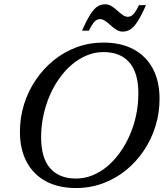

<svg xmlns="http://www.w3.org/2000/svg" viewBox="-20 -890 788 920"><path d="M177 -232.5Q177 -133.5 220.2 -84Q263.5 -34.5 344 -34.5Q385.5 -34.5 423.5 -50Q461.5 -65.5 494.8 -93.5Q528 -121.5 555.2 -159.8Q582.5 -198 602.2 -243.5Q622 -289 632.5 -339.5Q643 -390 643 -442.5Q643 -541.5 599.8 -591Q556.5 -640.5 476 -640.5Q435 -640.5 397 -625Q359 -609.5 325.5 -581.5Q292 -553.5 264.8 -515.2Q237.5 -477 218 -431.5Q198.5 -386 187.8 -335.5Q177 -285 177 -232.5ZM744.5 -416Q744.5 -348.5 725 -285.5Q705.5 -222.5 669.5 -168.8Q633.5 -115 583.8 -74.5Q534 -34 473.2 -11.5Q412.5 11 344 11Q260.5 11 200.2 -21.2Q140 -53.5 107.8 -114Q75.5 -174.5 75.5 -259Q75.5 -326.5 95 -389.5Q114.5 -452.5 150.8 -506.2Q187 -560 236.5 -600.5Q286 -641 346.8 -663.5Q407.5 -686 476 -686Q559.5 -686 619.8 -653.8Q680 -621.5 712.2 -561.2Q744.5 -501 744.5 -416ZM679.5 -865.5Q656.5 -813.5 638.8 -786.2Q621 -759 604.2 -748.8Q587.5 -738.5 568 -738.5Q552.5 -738.5 538 -747.5Q523.5 -756.5 510.5 -768.5Q497.5 -780.5 484.5 -789.5Q471.5 -798.5 459.5 -798.5Q451.5 -798.5 443.5 -794.5Q435.5 -790.5 426.5 -778.5Q417.5 -766.5 406 -743H373Q396 -795 413.8 -822.2Q431.5 -849.5 448 -859.5Q464.5 -869.5 484.5 -869.5Q500 -869.5 514.5 -860.5Q529 -851.5 542 -839.5Q555 -827.5 567.8 -818.5Q580.5 -809.5 593 -809.5Q601.5 -809.5 609.2 -813.8Q617 -818 626 -830.2Q635 -842.5 646 -865.5Z"/></svg>

Font: Newsreader 24pt Medium
Style: Italic
Weight: 500
Italic angle: -17°
Designer: Hugues Gentile
Foundry: Production Type
Version: Version 1.003